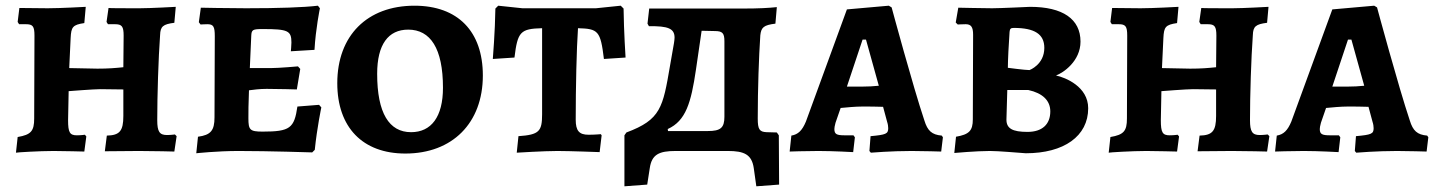

<svg xmlns="http://www.w3.org/2000/svg" viewBox="-20 -530 5038 674"><path d="M36 6C37 5 118 0 168 0C201 0 276 2 276 2L283 -51L278 -57C278 -57 265 -55 250 -55C225 -55 219 -65 219 -108L221 -210C221 -210 310 -217 332 -217C360 -217 413 -216 413 -216V-123C413 -70 400 -55 355 -54L348 1L468 0C522 0 592 2 592 2L600 -52L594 -58C594 -58 580 -56 566 -56C540 -56 532 -68 532 -108C532 -195 536 -325 542 -407C543 -437 552 -445 592 -450L597 -506C597 -506 508 -501 471 -501C434 -501 361 -501 361 -502L354 -453L359 -445H384C408 -445 414 -437 414 -405L413 -294C384 -291 360 -289 322 -289L223 -291L228 -397C230 -435 235 -443 276 -449L281 -506C281 -506 192 -501 148 -501C115 -501 48 -502 48 -502L42 -453L47 -445H71C95 -445 101 -438 101 -405L100 -114C100 -70 89 -57 42 -49Z M669 8C669 8 742 0 817 0C924 0 1076 5 1076 5L1085 -4C1093 -82 1108 -153 1108 -153L1100 -162L1024 -156C1013 -80 998 -68 902 -68C857 -68 852 -74 852 -115C852 -136 852 -165 854 -213C868 -215 892 -218 916 -218C957 -218 1022 -216 1022 -216L1034 -288L1026 -297C1026 -297 959 -291 931 -291H857L862 -404C863 -426 867 -428 903 -428C991 -428 1003 -422 1003 -381C1003 -370 1001 -350 1001 -350L1084 -355C1088 -428 1103 -501 1103 -501L1096 -510C1046 -504 958 -501 844 -501C779 -501 685 -503 685 -503L678 -452L684 -444C684 -444 699 -445 708 -445C729 -445 734 -437 734 -403L733 -118C733 -72 720 -56 675 -50Z M1403 9C1568 9 1675 -98 1675 -265C1675 -420 1587 -510 1435 -510C1269 -510 1164 -405 1164 -238C1164 -83 1253 9 1403 9ZM1423 -66C1346 -66 1304 -133 1304 -271C1304 -374 1343 -426 1413 -426C1491 -426 1535 -360 1535 -222C1535 -120 1494 -66 1423 -66Z M1794 6C1794 6 1890 0 1937 0C1980 0 2085 4 2085 4L2092 -55L2089 -59C2089 -59 2069 -57 2046 -57C2013 -57 2001 -71 2001 -110C2001 -222 2004 -360 2009 -431C2080 -429 2088 -422 2100 -323L2176 -328C2176 -328 2170 -419 2169 -500L2159 -510L2072 -501H1814L1729 -510L1719 -500C1718 -421 1710 -323 1710 -323L1786 -328C1797 -419 1807 -429 1883 -431V-129C1883 -69 1873 -57 1800 -52Z M2714 -55 2707 -65 2671 -66C2646 -67 2640 -76 2640 -114C2640 -219 2644 -330 2649 -406C2652 -434 2661 -442 2702 -447L2707 -505C2678 -502 2644 -500 2586 -500H2259L2253 -447L2258 -438C2325 -439 2348 -430 2348 -398C2348 -393 2347 -386 2346 -379L2332 -299C2307 -153 2300 -110 2179 -65L2172 -55V124L2252 118L2261 60C2268 12 2294 0 2352 0H2535C2592 0 2619 12 2626 60L2635 124L2715 118ZM2523 -120C2523 -81 2509 -70 2465 -70H2325L2324 -77C2388 -106 2406 -170 2423 -285L2443 -422L2489 -421C2516 -421 2523 -414 2523 -385Z M3037 6C3037 6 3108 0 3180 0C3218 0 3284 2 3284 2L3290 -48L3286 -54C3251 -57 3236 -71 3225 -107C3185 -226 3110 -504 3110 -504L3100 -510L2953 -497L2809 -103C2796 -72 2782 -58 2758 -54L2752 2C2752 2 2807 0 2853 0C2905 0 2975 4 2975 4L2981 -48L2976 -55H2945C2917 -55 2909 -59 2909 -77C2909 -81 2910 -88 2913 -99L2931 -151C2952 -153 2983 -156 3007 -156C3026 -156 3059 -156 3080 -155L3094 -103C3097 -94 3098 -86 3098 -80C3098 -60 3090 -57 3036 -52L3032 0ZM2953 -226 3008 -391H3020L3065 -229C3048 -227 3024 -226 3007 -226Z M3455 0C3486 0 3551 6 3581 8C3715 8 3800 -52 3800 -150C3800 -226 3720 -258 3687 -265C3712 -274 3773 -315 3773 -384C3773 -463 3711 -506 3596 -506C3596 -506 3491 -501 3463 -501C3435 -501 3344 -503 3344 -503L3335 -451L3342 -444C3342 -444 3360 -445 3370 -445C3389 -445 3396 -435 3396 -408L3395 -111C3395 -71 3382 -58 3336 -50L3330 7C3330 7 3408 0 3455 0ZM3518 -292C3518 -316 3521 -378 3524 -418C3525 -429 3528 -432 3539 -432C3612 -432 3646 -410 3646 -362C3646 -303 3594 -284 3594 -284C3578 -284 3518 -292 3518 -292ZM3516 -214H3590C3640 -203 3667 -177 3667 -139C3667 -93 3638 -67 3587 -67C3534 -67 3513 -79 3513 -110Z M3872 6C3873 5 3954 0 4004 0C4037 0 4112 2 4112 2L4119 -51L4114 -57C4114 -57 4101 -55 4086 -55C4061 -55 4055 -65 4055 -108L4057 -210C4057 -210 4146 -217 4168 -217C4196 -217 4249 -216 4249 -216V-123C4249 -70 4236 -55 4191 -54L4184 1L4304 0C4358 0 4428 2 4428 2L4436 -52L4430 -58C4430 -58 4416 -56 4402 -56C4376 -56 4368 -68 4368 -108C4368 -195 4372 -325 4378 -407C4379 -437 4388 -445 4428 -450L4433 -506C4433 -506 4344 -501 4307 -501C4270 -501 4197 -501 4197 -502L4190 -453L4195 -445H4220C4244 -445 4250 -437 4250 -405L4249 -294C4220 -291 4196 -289 4158 -289L4059 -291L4064 -397C4066 -435 4071 -443 4112 -449L4117 -506C4117 -506 4028 -501 3984 -501C3951 -501 3884 -502 3884 -502L3878 -453L3883 -445H3907C3931 -445 3937 -438 3937 -405L3936 -114C3936 -70 3925 -57 3878 -49Z M4741 6C4741 6 4812 0 4884 0C4922 0 4988 2 4988 2L4994 -48L4990 -54C4955 -57 4940 -71 4929 -107C4889 -226 4814 -504 4814 -504L4804 -510L4657 -497L4513 -103C4500 -72 4486 -58 4462 -54L4456 2C4456 2 4511 0 4557 0C4609 0 4679 4 4679 4L4685 -48L4680 -55H4649C4621 -55 4613 -59 4613 -77C4613 -81 4614 -88 4617 -99L4635 -151C4656 -153 4687 -156 4711 -156C4730 -156 4763 -156 4784 -155L4798 -103C4801 -94 4802 -86 4802 -80C4802 -60 4794 -57 4740 -52L4736 0ZM4657 -226 4712 -391H4724L4769 -229C4752 -227 4728 -226 4711 -226Z"/></svg>

Font: Alegreya SC
Style: Bold
Weight: 700
Designer: Juan Pablo del Peral
Foundry: Huerta Tipografica
Version: Version 2.007;PS 002.007;hotconv 1.0.88;makeotf.lib2.5.64775